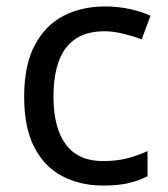

<svg xmlns="http://www.w3.org/2000/svg" viewBox="-20 -566 520 596"><path d="M300 10Q229 10 173.5 -19Q118 -48 86.5 -109Q55 -170 55 -265Q55 -364 88 -426Q121 -488 177.5 -517Q234 -546 306 -546Q347 -546 385 -537.5Q423 -529 447 -517L420 -444Q396 -453 364 -461Q332 -469 304 -469Q146 -469 146 -266Q146 -169 184.5 -117.5Q223 -66 299 -66Q343 -66 376.5 -75Q410 -84 438 -97V-19Q411 -5 378.5 2.5Q346 10 300 10Z"/></svg>

Font: Noto Sans Siddham
Style: Regular
Weight: 400
Designer: Monotype Design Team
Foundry: Monotype Imaging Inc.
Version: Version 2.004; ttfautohint (v1.8.4.7-5d5b)